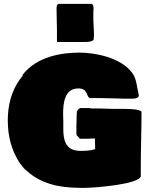

<svg xmlns="http://www.w3.org/2000/svg" viewBox="-20 -958 773 973"><path d="M268.6 -766.6V-745.1H406.2C429.7 -745.1 452.1 -747.1 455.1 -759.8C455.1 -765.6 455.1 -771.5 456.1 -776.4V-792C456.1 -812.5 453.1 -833 453.1 -853.5V-895.5C453.1 -902.3 454.1 -909.2 454.1 -914.1C454.1 -925.8 452.1 -935.5 443.4 -938.5H280.3C267.6 -938.5 266.6 -924.8 266.6 -913.1C266.6 -863.3 269.5 -816.4 268.6 -766.6ZM693.4 -64.5V-107.4C693.4 -201.2 697.3 -298.8 697.3 -392.6C686.5 -403.3 647.5 -406.2 609.4 -406.2H562.5C542 -406.2 514.6 -407.2 490.2 -408.2H446.3C441.4 -409.2 436.5 -410.2 431.6 -410.2H385.7C373 -402.3 369.1 -396.5 369.1 -384.8V-380.9C369.1 -376 368.2 -373 368.2 -370.1V-356.4C368.2 -341.8 367.2 -331.1 367.2 -318.4V-288.1C367.2 -283.2 367.2 -278.3 368.2 -273.4L384.8 -254.9H425.8C430.7 -254.9 436.5 -255.9 443.4 -255.9H461.9C461.9 -251 460.9 -247.1 460.9 -244.1C460.9 -236.3 461.9 -231.4 461.9 -223.6V-202.1C437.5 -194.3 415 -193.4 386.7 -193.4C306.6 -193.4 300.8 -257.8 300.8 -306.6V-343.8C300.8 -352.5 299.8 -366.2 299.8 -378.9C299.8 -435.5 306.6 -509.8 377 -509.8C400.4 -509.8 411.1 -501 416 -490.2V-491.2C423.2 -481.6 423.6 -464.9 435.5 -460.9H489.3C535.2 -460.9 581.1 -458 612.3 -458H652.3C661.1 -458 683.6 -460 683.6 -474.6C672.8 -518 673.2 -557.5 650.4 -587.9C592.7 -668.6 455.3 -691.4 384.8 -691.4C293 -691.4 168 -672.9 94.7 -579.1V-580.1V-573.2L81.1 -556.6C38.1 -497.1 19.5 -424.8 19.5 -349.6C19.5 -263.7 39.1 -196.3 78.1 -134.8L93.8 -114.3C98.6 -107.4 103.5 -101.6 110.4 -96.7L130.9 -79.1C218.8 -9.8 324.2 -5.9 405.3 -5.9C461.8 -5.9 684.4 -24.3 693.4 -64.5Z"/></svg>

Font: Bowlby One SC
Style: Regular
Weight: 400
Width: 1
Version: Version 1.2